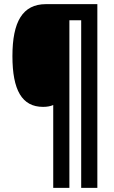

<svg xmlns="http://www.w3.org/2000/svg" viewBox="-20 -846 548 927"><path d="M450 61V-826H202C89 -826 40 -741 40 -575C40 -411 86 -330 188 -330C207 -330 224 -333 237 -339V61H315V-748H372V61Z"/></svg>

Font: Noto Sans Malayalam UI ExtraCondensed ExtraBold
Style: Regular
Weight: 800
Width: 2
Designer: Jelle Bosma - Monotype Design Team
Foundry: Monotype Imaging Inc.
Version: Version 2.104